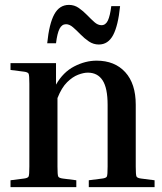

<svg xmlns="http://www.w3.org/2000/svg" viewBox="-20 -765 663 785"><path d="M612 -28V0H343V-28L398 -35Q414 -37 417 -43.5Q420 -50 420 -84V-336Q420 -405 399.5 -436.5Q379 -468 339 -468Q322 -468 299.5 -459.5Q277 -451 254.5 -429Q232 -407 215 -364V-84Q215 -50 218 -43.5Q221 -37 237 -35L292 -28V0H23V-28L78 -35Q94 -37 97 -43.5Q100 -50 100 -84V-423Q100 -457 97 -463.5Q94 -470 78 -472L23 -479V-507H209V-419Q238 -470 283.5 -493.5Q329 -517 375 -517Q449 -517 492 -470Q535 -423 535 -337V-84Q535 -50 538 -43.5Q541 -37 557 -35ZM384 -583Q362 -583 343.5 -595.5Q325 -608 309 -624.5Q293 -641 278.5 -653.5Q264 -666 250 -666Q233 -666 223.5 -647.5Q214 -629 209 -588H173Q181 -668 202 -706.5Q223 -745 262 -745Q284 -745 302 -732.5Q320 -720 336 -703.5Q352 -687 366 -674.5Q380 -662 395 -662Q412 -662 421 -681Q430 -700 435 -740H471Q463 -660 442.5 -621.5Q422 -583 384 -583Z"/></svg>

Font: Inria Serif
Style: Bold
Weight: 700
Designer: Black Foundry Team
Foundry: Black Foundry
Version: Version 1.000; ttfautohint (v1.8.3)